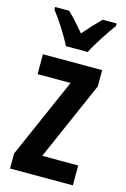

<svg xmlns="http://www.w3.org/2000/svg" viewBox="-118 -821 575 877"><g transform="rotate(15 169.5 -383.0)"><path d="M124 -606H227C248 -649 292 -715 321 -754V-766H255C227 -738 207 -717 175 -680C147 -713 119 -745 96 -766H30V-754C62 -713 104 -647 124 -606ZM319 0V-94H149L312 -466V-543H32V-449H188L22 -71V0Z"/></g></svg>

Font: Noto Sans Lao Looped ExtraCondensed SemiBold
Style: Regular
Weight: 600
Width: 2
Designer: Mark Frömberg, Ben Mitchell
Foundry: The Fontpad Ltd
Version: Version 1.002